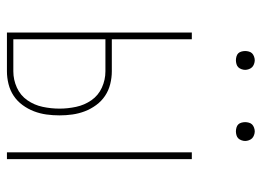

<svg xmlns="http://www.w3.org/2000/svg" viewBox="-118 -618 737 540"><g transform="rotate(90 250.0 -348.5)"><path d="M409 0V-520H428V0ZM72 0V-520H91V-295H181Q199 -295 217 -290.5Q235 -286 250 -276Q265 -266 276 -251Q287 -236 293.5 -219Q300 -202 302.5 -184Q305 -166 305 -148Q305 -129 302.5 -111Q300 -93 293.5 -76Q287 -59 276 -44Q265 -29 250 -19Q235 -9 217 -4.5Q199 0 181 0ZM91 -18H181Q205 -18 227 -28Q249 -38 262.5 -57.5Q276 -77 281 -100.5Q286 -124 286 -148Q286 -171 281 -194.5Q276 -218 262.5 -237.5Q249 -257 227 -267Q205 -277 181 -277H91ZM350 -644Q345 -644 339.5 -645.5Q334 -647 330.5 -650.5Q327 -654 325.5 -659.5Q324 -665 324 -670Q324 -675 325.5 -680.5Q327 -686 330.5 -689.5Q334 -693 339.5 -695Q345 -697 350 -697Q355 -697 360.5 -695Q366 -693 369.5 -689.5Q373 -686 375 -680.5Q377 -675 377 -670Q377 -665 375 -659.5Q373 -654 369.5 -650.5Q366 -647 360.5 -645.5Q355 -644 350 -644ZM150 -644Q145 -644 139.5 -645.5Q134 -647 130.5 -650.5Q127 -654 125.5 -659.5Q124 -665 124 -670Q124 -675 125.5 -680.5Q127 -686 130.5 -689.5Q134 -693 139.5 -695Q145 -697 150 -697Q155 -697 160.5 -695Q166 -693 169.5 -689.5Q173 -686 175 -680.5Q177 -675 177 -670Q177 -665 175 -659.5Q173 -654 169.5 -650.5Q166 -647 160.5 -645.5Q155 -644 150 -644Z"/></g></svg>

Font: Iosevka Term Curly Thin
Style: Regular
Weight: 100
Designer: Belleve Invis
Foundry: Belleve Invis
Version: Version 32.3.0